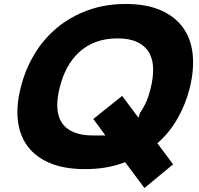

<svg xmlns="http://www.w3.org/2000/svg" viewBox="-20 -840 1000 965"><path d="M850 -14 706 105 609 -25Q566 -8 515.5 1Q465 10 408 10Q304 10 232 -20Q160 -50 119.5 -104Q79 -158 70 -233Q61 -308 84 -399Q106 -489 152 -566Q198 -643 265.5 -699.5Q333 -756 420.5 -788Q508 -820 612 -820Q717 -820 789 -788Q861 -756 901 -699.5Q941 -643 948.5 -566Q956 -489 934 -399Q914 -318 873 -245.5Q832 -173 771 -120ZM738 -399Q751 -453 749.5 -498.5Q748 -544 728.5 -577Q709 -610 670 -628.5Q631 -647 570 -647Q510 -647 462 -629Q414 -611 378 -578Q342 -545 317.5 -499.5Q293 -454 280 -399Q266 -345 268 -300.5Q270 -256 290 -224.5Q310 -193 349.5 -176Q389 -159 450 -159H510L449 -242L594 -358L676 -248L684 -273Q704 -302 717 -333Q730 -364 738 -399Z"/></svg>

Font: TypoPRO Sinkin Sans
Style: 800 Black Italic
Weight: 900
Italic angle: -112°
Designer: Keith Bates
Foundry: K-Type
Version: Sinkin Sans (version 1.0)  by Keith Bates   •   © 2014   www